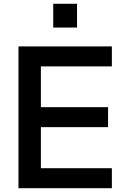

<svg xmlns="http://www.w3.org/2000/svg" viewBox="-20 -989 641 1009"><path d="M259.8 -844.2V-969.2H384.8V-844.2ZM77.1 0V-745.1H567.9V-640.1H194.8V-425.8H547.9V-320.8H194.8V-105H567.9V0Z"/></svg>

Font: Plus Jakarta Sans SemiBold
Style: Regular
Weight: 600
Designer: Gumpita Rahayu
Foundry: Tokotype
Version: Version 2.006